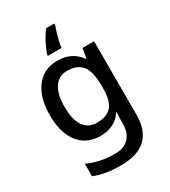

<svg xmlns="http://www.w3.org/2000/svg" viewBox="-237 -881 1095 1236"><g transform="rotate(-30 310.0 -263.0)"><path d="M269 -549Q376 -549 434 -468H439L451 -539H537V7Q537 122 475.5 181Q414 240 288 240Q229 240 180.5 232Q132 224 91 207V114Q177 156 294 156Q360 156 396 118.5Q432 81 432 13V-5Q432 -18 433 -39Q434 -60 435 -71H431Q404 -29 363 -9.5Q322 10 269 10Q167 10 109.5 -63.5Q52 -137 52 -268Q52 -398 109.5 -473.5Q167 -549 269 -549ZM291 -461Q228 -461 194.5 -411Q161 -361 161 -267Q161 -173 194.5 -124Q228 -75 293 -75Q367 -75 401.5 -115.5Q436 -156 436 -248V-268Q436 -371 401 -416Q366 -461 291 -461ZM372 -754Q365 -736 357 -709.5Q349 -683 342.5 -655.5Q336 -628 334 -606H232V-615Q241 -644 263 -687.5Q285 -731 312 -766H372Z"/></g></svg>

Font: Noto Sans Arabic Med
Style: Regular
Weight: 500
Designer: Monotype Design Team, Nadine Chahine, Nizar Qandah and Khaled Hosny
Foundry: Monotype Imaging Inc.
Version: Version 2.012; ttfautohint (v1.8.4.7-5d5b)